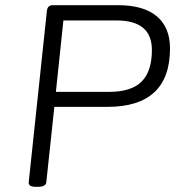

<svg xmlns="http://www.w3.org/2000/svg" viewBox="-20 -720 677 742"><path d="M119 2Q89 2 91 -16L161 -676Q163 -700 184 -700H436Q535 -700 586 -657Q637 -614 637 -533Q637 -307 395 -307H190L159 -16Q157 2 127 2ZM196 -365H402Q487 -365 527 -404.5Q567 -444 567 -527Q567 -641 430 -641H225Z"/></svg>

Font: Asap Semi Expanded Semi Expanded Light
Style: Italic
Weight: 300
Width: 6
Italic angle: -6°
Designer: Pablo Cosgaya
Foundry: Omnibus-Type
Version: Version 3.001; ttfautohint (v1.8.4.7-5d5b)